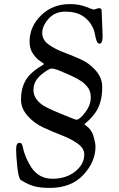

<svg xmlns="http://www.w3.org/2000/svg" viewBox="-20 -740 582 941"><path d="M478 -690 483 -564Q483 -526 468 -526Q458 -526 453 -541Q448 -556 444.5 -576.5Q441 -597 425 -622.5Q409 -648 379 -665.5Q349 -683 299 -683Q249 -683 218 -648Q187 -613 187 -579Q187 -545 217.5 -522.5Q248 -500 291 -484Q334 -468 377 -448.5Q420 -429 450.5 -393Q481 -357 481 -314Q481 -271 472 -241Q463 -211 450.5 -192.5Q438 -174 425 -160.5Q412 -147 403 -139.5Q394 -132 394 -130.5Q394 -129 402 -124Q429 -105 438.5 -72Q448 -39 448 -21Q448 53 388.5 117Q329 181 224 181Q182 181 152 174Q122 167 83 143Q71 136 65 80Q59 24 59 -8Q59 -40 75 -40Q84 -40 86.5 -34.5Q89 -29 90 -26.5Q91 -24 92.5 -16.5Q94 -9 97.5 3.5Q101 16 109.5 36Q118 56 134 81Q171 136 237.5 136Q304 136 348.5 100.5Q393 65 393 17Q393 -13 361 -36Q329 -59 283.5 -76.5Q238 -94 192.5 -115Q147 -136 115 -172.5Q83 -209 83 -251Q83 -293 94.5 -322.5Q106 -352 122.5 -369.5Q139 -387 155.5 -399Q172 -411 183.5 -417.5Q195 -424 195 -426.5Q195 -429 177.5 -440Q160 -451 142.5 -475.5Q125 -500 125 -536Q125 -610 181.5 -665Q238 -720 323 -720Q367 -720 401.5 -706.5Q436 -693 440 -693L463 -700Q478 -700 478 -690ZM189 -225Q207 -212 278 -182.5Q349 -153 355 -153Q370 -153 397.5 -189Q425 -225 425 -263Q425 -296 406 -317Q398 -325 393 -330.5Q388 -336 377.5 -342.5Q367 -349 361.5 -352.5Q356 -356 344 -361.5Q332 -367 328.5 -369Q325 -371 313 -376Q301 -381 274.5 -392.5Q248 -404 233 -404Q218 -404 181 -373Q144 -342 144 -299Q144 -256 189 -225Z"/></svg>

Font: Sorts Mill Goudy
Style: Italic
Weight: 400
Italic angle: -7.40001°
Version: Version 003.101